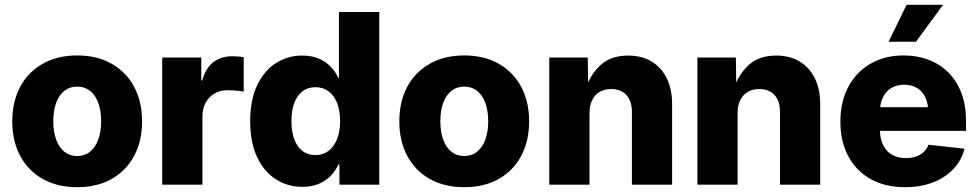

<svg xmlns="http://www.w3.org/2000/svg" viewBox="-20 -778 4121 809"><path d="M305.2 10.7Q221.7 10.7 160.2 -23.9Q98.6 -58.6 65.2 -121.1Q31.7 -183.6 31.7 -266.6Q31.7 -350.1 65.2 -412.4Q98.6 -474.6 160.2 -509.5Q221.7 -544.4 305.2 -544.4Q389.2 -544.4 450.4 -509.5Q511.7 -474.6 545.2 -412.4Q578.6 -350.1 578.6 -266.6Q578.6 -183.6 545.2 -121.1Q511.7 -58.6 450.4 -23.9Q389.2 10.7 305.2 10.7ZM305.2 -120.6Q336.9 -120.6 359.4 -138.7Q381.8 -156.7 394 -189.7Q406.2 -222.7 406.2 -267.1Q406.2 -312 394 -344.7Q381.8 -377.4 359.4 -395.3Q336.9 -413.1 305.2 -413.1Q273.9 -413.1 251.2 -395.3Q228.5 -377.4 216.6 -344.7Q204.6 -312 204.6 -267.1Q204.6 -222.7 216.6 -189.7Q228.5 -156.7 251.2 -138.7Q273.9 -120.6 305.2 -120.6Z M663.6 0V-535.6H828.1V-439H832Q846.7 -491.7 879.4 -516.4Q912.1 -541 959.5 -541Q971.7 -541 983.9 -540Q996.1 -539.1 1006.8 -536.6V-391.6Q995.6 -394.5 975.8 -396.2Q956.1 -397.9 939.5 -397.9Q908.7 -397.9 884.5 -384.3Q860.4 -370.6 846.7 -345.7Q833 -320.8 833 -286.6V0Z M1254.4 9.3Q1191.9 9.3 1141.8 -22.9Q1091.8 -55.2 1063 -116.9Q1034.2 -178.7 1034.2 -267.6Q1034.2 -357.9 1064 -419.7Q1093.8 -481.4 1143.6 -512.7Q1193.4 -543.9 1252.9 -543.9Q1293.5 -543.9 1323 -531.2Q1352.5 -518.6 1373 -497.3Q1393.6 -476.1 1405.3 -450.2H1408.2V-727.5H1578.1V0H1410.2V-85.4H1406.2Q1394.5 -59.1 1373.8 -37.6Q1353 -16.1 1323.5 -3.4Q1293.9 9.3 1254.4 9.3ZM1309.1 -124.5Q1341.3 -124.5 1364.5 -142.3Q1387.7 -160.2 1400.4 -192.4Q1413.1 -224.6 1413.1 -268.1Q1413.1 -311.5 1400.6 -343.5Q1388.2 -375.5 1364.7 -393.1Q1341.3 -410.6 1309.1 -410.6Q1276.9 -410.6 1254.2 -393.1Q1231.4 -375.5 1219.7 -343.5Q1208 -311.5 1208 -268.1Q1208 -224.1 1219.7 -191.9Q1231.4 -159.7 1254.2 -142.1Q1276.9 -124.5 1309.1 -124.5Z M1936 10.7Q1852.5 10.7 1791 -23.9Q1729.5 -58.6 1696 -121.1Q1662.6 -183.6 1662.6 -266.6Q1662.6 -350.1 1696 -412.4Q1729.5 -474.6 1791 -509.5Q1852.5 -544.4 1936 -544.4Q2020 -544.4 2081.3 -509.5Q2142.6 -474.6 2176 -412.4Q2209.5 -350.1 2209.5 -266.6Q2209.5 -183.6 2176 -121.1Q2142.6 -58.6 2081.3 -23.9Q2020 10.7 1936 10.7ZM1936 -120.6Q1967.8 -120.6 1990.2 -138.7Q2012.7 -156.7 2024.9 -189.7Q2037.1 -222.7 2037.1 -267.1Q2037.1 -312 2024.9 -344.7Q2012.7 -377.4 1990.2 -395.3Q1967.8 -413.1 1936 -413.1Q1904.8 -413.1 1882.1 -395.3Q1859.4 -377.4 1847.4 -344.7Q1835.4 -312 1835.4 -267.1Q1835.4 -222.7 1847.4 -189.7Q1859.4 -156.7 1882.1 -138.7Q1904.8 -120.6 1936 -120.6Z M2463.9 -301.3V0H2294.4V-535.6H2456.5L2458.5 -397.9H2445.3Q2466.8 -463.9 2510.5 -503.9Q2554.2 -543.9 2627 -543.9Q2683.6 -543.9 2725.1 -519Q2766.6 -494.1 2789.3 -448.2Q2812 -402.3 2812 -339.8V0H2642.6V-306.2Q2642.6 -352.1 2619.6 -377.4Q2596.7 -402.8 2555.2 -402.8Q2527.8 -402.8 2507.3 -391.1Q2486.8 -379.4 2475.3 -356.7Q2463.9 -334 2463.9 -301.3Z M3087.9 -301.3V0H2918.5V-535.6H3080.6L3082.5 -397.9H3069.3Q3090.8 -463.9 3134.5 -503.9Q3178.2 -543.9 3251 -543.9Q3307.6 -543.9 3349.1 -519Q3390.6 -494.1 3413.3 -448.2Q3436 -402.3 3436 -339.8V0H3266.6V-306.2Q3266.6 -352.1 3243.7 -377.4Q3220.7 -402.8 3179.2 -402.8Q3151.9 -402.8 3131.3 -391.1Q3110.8 -379.4 3099.4 -356.7Q3087.9 -334 3087.9 -301.3Z M3793 10.7Q3710 10.7 3648.7 -23.4Q3587.4 -57.6 3554.2 -119.9Q3521 -182.1 3521 -266.6Q3521 -349.1 3554.2 -411.6Q3587.4 -474.1 3647.5 -509.3Q3707.5 -544.4 3787.6 -544.4Q3845.2 -544.4 3893.3 -525.9Q3941.4 -507.3 3976.6 -471.9Q4011.7 -436.5 4031 -385.7Q4050.3 -335 4050.3 -270V-226.6H3579.6V-326.2H3970.2L3891.6 -303.7Q3891.6 -339.8 3879.6 -366.2Q3867.7 -392.6 3845.2 -406.7Q3822.8 -420.9 3790 -420.9Q3757.3 -420.9 3734.4 -406.5Q3711.4 -392.1 3699.5 -366.5Q3687.5 -340.8 3687.5 -305.7V-233.4Q3687.5 -194.3 3700.9 -167Q3714.4 -139.6 3739 -125.7Q3763.7 -111.8 3797.4 -111.8Q3820.8 -111.8 3839.8 -118.4Q3858.9 -125 3872.3 -137.7Q3885.7 -150.4 3892.1 -168L4043.9 -151.4Q4031.7 -102.5 3997.6 -66.2Q3963.4 -29.8 3911.4 -9.5Q3859.4 10.7 3793 10.7ZM3724.1 -602.1 3799.8 -757.8H3953.6L3839.4 -602.1Z"/></svg>

Font: Inter 20pt ExtraBold
Style: Regular
Weight: 800
Version: Version 4.001;git-66647c0bb